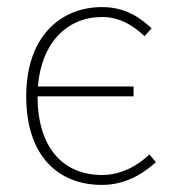

<svg xmlns="http://www.w3.org/2000/svg" viewBox="-20 -510 486 542"><path d="M268 12C330 12 380 -16 420 -52L402 -74C368 -42 322 -16 268 -16C156 -16 86 -96 86 -238H357V-266H87C97 -391 171 -462 268 -462C318 -462 356 -438 388 -408L408 -430C376 -460 334 -490 268 -490C152 -490 54 -408 54 -238C54 -70 144 12 268 12Z"/></svg>

Font: Source Sans Pro ExtraLight
Style: Regular
Weight: 200
Designer: Paul D. Hunt
Foundry: Adobe Systems Incorporated
Version: Version 3.006;hotconv 1.0.111;makeotfexe 2.5.65597